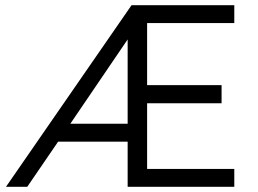

<svg xmlns="http://www.w3.org/2000/svg" viewBox="-20 -720 995 740"><path d="M3 0 487 -700H883V-631H547V-392H834V-322H547V-69H883V0H472V-174H204L85 0ZM251 -243H472V-568Z"/></svg>

Font: Easer Grotesk Light
Style: Regular
Weight: 300
Designer: Boardeaser, Bonnie Shaver-Troup, Thomas Jockin
Foundry: Lexend
Version: Version 1.008;Glyphs 3.1.2 (3151)